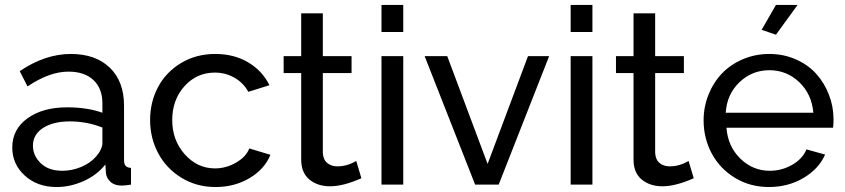

<svg xmlns="http://www.w3.org/2000/svg" viewBox="-20 -750 3433 780"><path d="M29.8 -150.9Q29.8 -224.6 91.6 -269.3Q153.3 -314 252.9 -314Q334 -314 396 -292V-330.1Q396 -390.6 359.6 -424.8Q323.2 -459 257.8 -459Q181.2 -459 91.8 -398.9L60.1 -460.9Q163.1 -530.8 268.1 -530.8Q368.2 -530.8 426 -475.1Q483.9 -419.4 483.9 -320.8V-100.1Q483.9 -83.5 490.5 -76.2Q497.1 -68.8 512.2 -67.9V0Q488.3 3.9 474.1 3.9Q444.8 3.9 428.2 -12Q411.6 -27.8 410.2 -48.8L408.2 -82Q374.5 -39.1 320.1 -14.6Q265.6 9.8 210 9.8Q131.8 9.8 80.8 -36.6Q29.8 -83 29.8 -150.9ZM370.1 -113.8Q381.8 -127 388.9 -141.8Q396 -156.7 396 -167V-231.9Q332.5 -256.8 264.2 -256.8Q196.3 -256.8 155 -230.2Q113.8 -203.6 113.8 -158.2Q113.8 -117.7 145.5 -86.9Q177.2 -56.2 232.9 -56.2Q272.9 -56.2 310.3 -72Q347.7 -87.9 370.1 -113.8Z M855.5 9.8Q778.8 9.8 717.5 -27.6Q656.2 -64.9 623 -127Q589.8 -189 589.8 -262.2Q589.8 -335.9 622.3 -396.7Q654.8 -457.5 715.8 -494.1Q776.9 -530.8 854.5 -530.8Q930.7 -530.8 988 -496.8Q1045.4 -462.9 1074.7 -403.8L988.8 -377Q968.8 -413.6 932.4 -434.3Q896 -455.1 852.5 -455.1Q779.3 -455.1 729.5 -399.9Q679.7 -344.7 679.7 -262.2Q679.7 -180.2 730.7 -123Q781.7 -65.9 853.5 -65.9Q898.9 -65.9 939.7 -89.8Q980.5 -113.8 992.7 -147L1078.6 -121.1Q1055.2 -63 994.1 -26.6Q933.1 9.8 855.5 9.8Z M1448.2 -25.9Q1374.5 6.8 1321.3 6.8Q1270 6.8 1236.8 -20.8Q1203.6 -48.3 1203.6 -102.1V-453.1H1132.3V-522H1203.6V-695.8H1291.5V-522H1408.2V-453.1H1291.5V-128.9Q1293 -101.6 1309.3 -87.9Q1325.7 -74.2 1350.6 -74.2Q1390.6 -74.2 1427.2 -96.2Z M1529.8 -620.1V-730H1618.2V-620.1ZM1529.8 0V-522H1618.2V0Z M1910.2 0 1705.1 -522H1796.9L1960.9 -84L2125 -522H2210.9L2005.9 0Z M2298.3 -620.1V-730H2386.7V-620.1ZM2298.3 0V-522H2386.7V0Z M2798.3 -25.9Q2724.6 6.8 2671.4 6.8Q2620.1 6.8 2586.9 -20.8Q2553.7 -48.3 2553.7 -102.1V-453.1H2482.4V-522H2553.7V-695.8H2641.6V-522H2758.3V-453.1H2641.6V-128.9Q2643.1 -101.6 2659.4 -87.9Q2675.8 -74.2 2700.7 -74.2Q2740.7 -74.2 2777.3 -96.2Z M3132.3 -608.9 3074.2 -628.9 3132.3 -730H3220.2ZM3104 9.8Q3027.3 9.8 2966.1 -27.3Q2904.8 -64.5 2871.6 -126.2Q2838.4 -188 2838.4 -261.2Q2838.4 -315.9 2858.2 -365.2Q2877.9 -414.6 2912.6 -451.2Q2947.3 -487.8 2997.6 -509.3Q3047.9 -530.8 3105.5 -530.8Q3163.1 -530.8 3212.6 -509Q3262.2 -487.3 3295.4 -450.7Q3328.6 -414.1 3347.4 -365.7Q3366.2 -317.4 3366.2 -265.1Q3366.2 -242.7 3364.3 -231H2931.2Q2937 -154.8 2987.8 -105.5Q3038.6 -56.2 3107.4 -56.2Q3155.8 -56.2 3198 -80.3Q3240.2 -104.5 3256.3 -143.1L3332 -122.1Q3306.2 -63.5 3243.9 -26.9Q3181.6 9.8 3104 9.8ZM2928.2 -292H3284.2Q3277.8 -367.7 3226.8 -416.3Q3175.8 -464.8 3105.5 -464.8Q3035.2 -464.8 2984.1 -416Q2933.1 -367.2 2928.2 -292Z"/></svg>

Font: Rawline Medium
Style: Regular
Weight: 500
Designer: Matt McInerney, Pablo Impallari, Rodrigo Fuenzalida
Foundry: Matt McInerney, Pablo Impallari, Rodrigo Fuenzalida
Version: Version 4.020;PS 004.020;hotconv 1.0.88;makeotf.lib2.5.64775